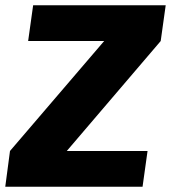

<svg xmlns="http://www.w3.org/2000/svg" viewBox="-27 -710 650 730"><path d="M584 -554 227 -136H534L515 0H-7L11 -136L369 -554H80L99 -690H603Z"/></svg>

Font: Ezarion Extra Bold
Style: Italic
Weight: 800
Italic angle: -8°
Designer: Natanael Gama
Version: Version 1.001;PS 001.001;hotconv 1.0.70;makeotf.lib2.5.58329